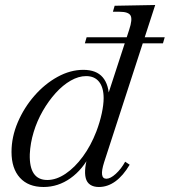

<svg xmlns="http://www.w3.org/2000/svg" viewBox="-20 -733 678 767"><path d="M319 -560 326 -584H638L631 -560ZM154 14Q93 14 59.5 -23Q26 -60 26 -126Q26 -186 51 -244.5Q76 -303 117.5 -350.5Q159 -398 210 -426Q261 -454 313 -454Q365 -454 390.5 -424Q416 -394 416 -336L404 -332L496 -614Q510 -656 501.5 -671Q493 -686 458 -686H431L438 -710L600 -713L396 -85Q375 -19 405 -19Q421 -19 442.5 -38.5Q464 -58 480 -87L498 -75Q472 -31 441 -8.5Q410 14 375 14Q354 14 340.5 5Q327 -4 322.5 -21.5Q318 -39 321 -65Q324 -91 336 -126L343 -120Q311 -56 261.5 -21Q212 14 154 14ZM169 -14Q205 -14 242 -39Q279 -64 311 -107.5Q343 -151 365 -208Q379 -245 386.5 -280Q394 -315 394 -341Q394 -383 376 -406Q358 -429 324 -429Q294 -429 262.5 -411Q231 -393 202.5 -361.5Q174 -330 151 -290Q128 -250 114.5 -205.5Q101 -161 99 -117Q96 -14 169 -14Z"/></svg>

Font: Baskervville
Style: Italic
Weight: 400
Italic angle: -18°
Designer: ANRT
Foundry: ANRT
Version: Version 1.100